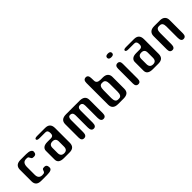

<svg xmlns="http://www.w3.org/2000/svg" viewBox="151 -1238 2027 2027"><g transform="rotate(-45 1164.5 -224.5)"><path d="M176 -277Q145 -277 132 -259.5Q119 -242 119 -208V-95Q119 -34 174 -34Q198 -34 205 -41.5Q212 -49 214.5 -58.5Q217 -68 222.5 -75Q228 -82 249 -82Q285 -82 285 -38Q285 -17 266 -8.5Q247 0 209 0H122Q46 0 46 -69V-244Q48 -312 125 -312H209Q247 -312 266 -301.5Q285 -291 285 -276Q285 -234 249 -234Q227 -234 221 -240.5Q215 -247 211.5 -255.5Q208 -264 202.5 -270.5Q197 -277 176 -277Z M514 -331H429Q391 -331 391 -349Q391 -366 427 -366H546Q620 -366 620 -290V-72Q620 0 546 0H462Q381 0 381 -59V-189Q381 -214 400 -229.5Q419 -245 459 -245H512Q548 -245 548 -281V-291Q548 -331 514 -331ZM452 -162V-86Q452 -34 501 -34Q548 -34 548 -86V-162Q548 -211 501 -211Q452 -211 452 -162Z M941 -232V-50Q941 3 905 3Q868 3 868 -50V-232Q868 -277 830 -277Q799 -277 799 -232V-50Q799 3 761 3Q724 3 724 -43V-243Q724 -312 805 -312H1010Q1087 -310 1087 -244V-45Q1087 3 1050 3Q1013 3 1013 -50V-232Q1013 -277 978 -277Q941 -277 941 -232Z M1322 -312H1354Q1391 -312 1410.5 -294Q1430 -276 1430 -244V-69Q1430 -32 1410 -15.5Q1390 1 1352 1H1269Q1190 1 1190 -70V-393Q1190 -441 1228 -441Q1263 -441 1263 -389L1264 -354Q1264 -312 1322 -312ZM1358 -95V-216Q1358 -277 1316 -277H1303Q1264 -277 1264 -211L1263 -94Q1263 -33 1304 -33H1318Q1358 -33 1358 -95Z M1570 -399Q1532 -399 1532 -426Q1532 -453 1570 -453Q1606 -453 1606 -426Q1606 -399 1570 -399ZM1570 4Q1533 4 1533 -42V-263Q1533 -310 1570 -310Q1605 -310 1605 -265V-43Q1605 4 1570 4Z M1841 -331H1756Q1718 -331 1718 -349Q1718 -366 1754 -366H1873Q1947 -366 1947 -290V-72Q1947 0 1873 0H1789Q1708 0 1708 -59V-189Q1708 -214 1727 -229.5Q1746 -245 1786 -245H1839Q1875 -245 1875 -281V-291Q1875 -331 1841 -331ZM1779 -162V-86Q1779 -34 1828 -34Q1875 -34 1875 -86V-162Q1875 -211 1828 -211Q1779 -211 1779 -162Z M2209 -220Q2209 -276 2167 -276H2154Q2114 -276 2114 -216V-49Q2114 4 2079 4Q2041 4 2041 -42V-242Q2041 -274 2060.5 -293Q2080 -312 2120 -312H2205Q2242 -312 2261.5 -293.5Q2281 -275 2281 -243V-44Q2281 4 2244 4Q2209 4 2209 -49Z"/></g></svg>

Font: Cute Font
Style: Regular
Weight: 400
Designer: TypoDesign Lab.inc.
Foundry: TypoDesign Lab.inc.
Version: Version 1.00